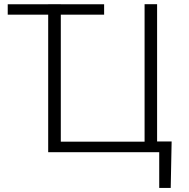

<svg xmlns="http://www.w3.org/2000/svg" viewBox="-20 -731 908 922"><path d="M211.4 -660.6H17.1V-710.4H211.4V-710.9H272V-710.4H480V-660.6H272V-50.8H674.3V-710.9H734.4V-51.8H804.2L799.8 171.4H744.6V0H211.4Z"/></svg>

Font: SteelSelectRoboto
Style: Regular
Weight: 300
Designer: Google
Version: Version 2.137; 2017